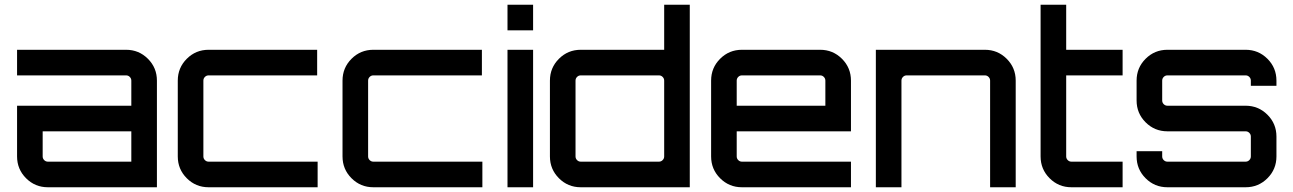

<svg xmlns="http://www.w3.org/2000/svg" viewBox="-20 -790 5453 810"><path d="M512 -580Q566 -580 604 -542Q642 -504 642 -450V0H182Q128 0 90 -38Q52 -76 52 -130V-344H534V-450Q534 -459 527.5 -465.5Q521 -472 512 -472H52V-580ZM534 -108V-236H160V-130Q160 -121 166.5 -114.5Q173 -108 182 -108Z M860 -108H1320V0H860Q806 0 768 -38Q730 -76 730 -130V-450Q730 -504 768 -542Q806 -580 860 -580H1318V-472H860Q851 -472 844.5 -465.5Q838 -459 838 -450V-130Q838 -121 844.5 -114.5Q851 -108 860 -108Z M1555 -108H2015V0H1555Q1501 0 1463 -38Q1425 -76 1425 -130V-450Q1425 -504 1463 -542Q1501 -580 1555 -580H2013V-472H1555Q1546 -472 1539.5 -465.5Q1533 -459 1533 -450V-130Q1533 -121 1539.5 -114.5Q1546 -108 1555 -108Z M2121 0V-580H2229V0ZM2121 -770H2229V-662H2121Z M2782 -770H2890V0H2430Q2376 0 2338 -38Q2300 -76 2300 -130V-450Q2300 -504 2338 -542Q2376 -580 2430 -580H2782ZM2430 -108H2760Q2769 -108 2775.5 -114.5Q2782 -121 2782 -130V-450Q2782 -459 2775.5 -465.5Q2769 -472 2760 -472H2430Q2421 -472 2414.5 -465.5Q2408 -459 2408 -450V-130Q2408 -121 2414.5 -114.5Q2421 -108 2430 -108Z M3440 -580Q3494 -580 3532 -542Q3570 -504 3570 -450V-236H3088V-130Q3088 -121 3094.5 -114.5Q3101 -108 3110 -108H3570V0H3110Q3056 0 3018 -38Q2980 -76 2980 -130V-450Q2980 -504 3018 -542Q3056 -580 3110 -580ZM3088 -344H3462V-450Q3462 -459 3455.5 -465.5Q3449 -472 3440 -472H3110Q3101 -472 3094.5 -465.5Q3088 -459 3088 -450Z M4135 -580Q4189 -580 4227 -542Q4265 -504 4265 -450V0H4157V-450Q4157 -459 4150.5 -465.5Q4144 -472 4135 -472H3805Q3796 -472 3789.5 -465.5Q3783 -459 3783 -450V0H3675V-580Z M4716 -472H4478V-130Q4478 -121 4484.5 -114.5Q4491 -108 4500 -108H4716V0H4500Q4446 0 4408 -38Q4370 -76 4370 -130V-450V-770H4478V-580H4716Z M5365 -450V-428H5257V-450Q5257 -459 5250.5 -465.5Q5244 -472 5235 -472H4905Q4896 -472 4889.5 -465.5Q4883 -459 4883 -450V-366Q4883 -357 4889.5 -350.5Q4896 -344 4905 -344H5235Q5289 -344 5327 -306Q5365 -268 5365 -214V-130Q5365 -76 5327 -38Q5289 0 5235 0H4905Q4851 0 4813 -38Q4775 -76 4775 -130V-152H4883V-130Q4883 -121 4889.5 -114.5Q4896 -108 4905 -108H5235Q5244 -108 5250.5 -114.5Q5257 -121 5257 -130V-214Q5257 -223 5250.5 -229.5Q5244 -236 5235 -236H4905Q4851 -236 4813 -274Q4775 -312 4775 -366V-450Q4775 -504 4813 -542Q4851 -580 4905 -580H5235Q5289 -580 5327 -542Q5365 -504 5365 -450Z"/></svg>

Font: Orbitron
Style: Regular
Weight: 500
Designer: Matt McInerney
Foundry: Matt McInerney
Version: 1.000